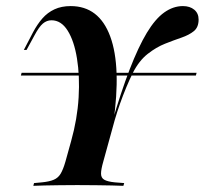

<svg xmlns="http://www.w3.org/2000/svg" viewBox="-20 -602 663 622"><path d="M47.6 -357.3 50 -366.1H616.9L614.5 -357.3ZM229 -2.4Q200 -2.4 173 -2Q146 -1.6 124.6 -1.2Q103.2 -0.8 87.9 0L90.3 -8.9L116.1 -11.3Q140.3 -13.7 154.4 -19.8Q168.5 -25.8 176.6 -39.5Q184.7 -53.2 191.9 -78.2L210.5 -145.2Q230.6 -216.9 234.7 -286.3Q238.7 -355.6 229.4 -412.5Q220.2 -469.4 199.2 -502.8Q178.2 -536.3 146.8 -536.3Q131.5 -536.3 119 -525.8Q106.5 -515.3 91.1 -486.3L66.1 -440.3H57.3L87.1 -497.6Q100.8 -523.4 117.3 -542.3Q133.9 -561.3 156.5 -571.8Q179 -582.3 208.9 -582.3Q300.8 -582.3 337.1 -483.9Q373.4 -385.5 346.8 -201.6L341.1 -199.2Q371.8 -304 400 -377Q428.2 -450 455.6 -495.6Q483.1 -541.1 512.1 -561.7Q541.1 -582.3 572.6 -582.3Q595.2 -582.3 609.3 -570.6Q623.4 -558.9 623.4 -538.7Q623.4 -513.7 608.1 -501.2Q592.7 -488.7 568.1 -480.2Q543.5 -471.8 514.9 -460.5Q486.3 -449.2 458.5 -427.4Q430.6 -405.6 410.5 -366.1Q400 -345.2 389.1 -319Q378.2 -292.7 368.5 -265.3Q358.9 -237.9 351.6 -212.9L314.5 -78.2Q307.3 -53.2 307.3 -39.5Q307.3 -25.8 317.7 -19.8Q328.2 -13.7 351.6 -11.3L382.3 -8.9L379.8 0Q364.5 -0.8 341.9 -1.2Q319.4 -1.6 291.1 -2Q262.9 -2.4 231.5 -2.4Z"/></svg>

Font: Playfair 144pt
Style: Bold Italic
Weight: 700
Italic angle: -15.6°
Designer: Claus Eggers Sørensen
Foundry: Claus Eggers Sørensen
Version: Version 2.203